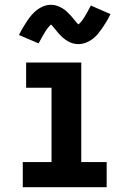

<svg xmlns="http://www.w3.org/2000/svg" viewBox="-20 -781 540 801"><path d="M75 0V-105H195V-415H89V-520H319V-105H425V0ZM307 -597Q294 -597 282.5 -600.5Q271 -604 260.5 -610.5Q250 -617 240.5 -625.5Q231 -634 223.5 -643Q216 -652 207 -663Q198 -674 193 -679Q180 -667 168.5 -648.5Q157 -630 141 -600L59 -635Q68 -653 77 -668Q86 -683 94.5 -695.5Q103 -708 112 -718.5Q121 -729 133.5 -739Q146 -749 161.5 -755Q177 -761 193 -761Q206 -761 217.5 -757Q229 -753 239.5 -747Q250 -741 259.5 -732Q269 -723 276.5 -714.5Q284 -706 292 -696Q300 -686 307 -679Q320 -690 331.5 -708.5Q343 -727 359 -758L441 -722Q432 -704 423 -689Q414 -674 405.5 -662Q397 -650 388 -639Q379 -628 366.5 -618.5Q354 -609 338.5 -603Q323 -597 307 -597Z"/></svg>

Font: Iosevka SS04 Extrabold
Style: Regular
Weight: 800
Monospace: yes
Designer: Belleve Invis
Foundry: Belleve Invis
Version: Version 19.0.0; ttfautohint (v1.8.4)